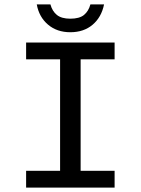

<svg xmlns="http://www.w3.org/2000/svg" viewBox="-20 -852 640 872"><path d="M98.6 -658.7H500.5V-582.5H346.2V-76.2H500.5V0H98.6V-76.2H252.9V-582.5H98.6ZM299.3 -705.6Q238.8 -705.6 198 -740.2Q157.2 -774.9 147 -832H209Q217.3 -801.3 238.3 -784.2Q259.3 -767.1 299.3 -767.1Q340.8 -767.1 361.6 -784.2Q382.3 -801.3 390.6 -832H452.6Q440.9 -773.9 400.6 -739.7Q360.4 -705.6 299.3 -705.6Z"/></svg>

Font: Cousine
Style: Regular
Weight: 400
Monospace: yes
Designer: Steve Matteson
Foundry: Monotype Imaging Inc.
Version: Version 1.21